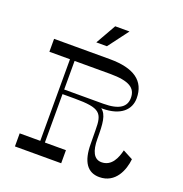

<svg xmlns="http://www.w3.org/2000/svg" viewBox="-155 -1037 1120 1174"><g transform="rotate(20 405.0 -450.0)"><path d="M488 -900H395L320 -768H389ZM704 -205C692 -154 666 -90 600 -90C550 -90 528 -137 528 -217C528 -316 524 -371 486 -400H493C614 -400 669 -458 669 -531C669 -644 590 -700 433 -700H70V-616H204V-85H70V0H371V-85H234V-400H314C480 -400 499 -373 499 -263L500 -174C500 -57 541 0 618 0C724 0 762 -100 769 -171ZM234 -430V-616H465C590 -616 635 -585 635 -521C635 -465 595 -430 488 -430Z"/></g></svg>

Font: Space Cowgirl
Style: Regular
Weight: 400
Designer: Valery Marier
Foundry: Valery Marier
Version: Version 1.000;hotconv 1.0.109;makeotfexe 2.5.65596